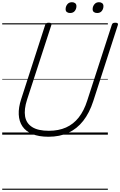

<svg xmlns="http://www.w3.org/2000/svg" viewBox="-20 -1221 1090 1741"><path d="M420 19Q332 19 273 -5.5Q214 -30 183.5 -75Q153 -120 150 -183Q147 -246 172 -322L390 -996Q393 -1006 400 -1010.5Q407 -1015 423 -1015Q437 -1015 443.5 -1010Q450 -1005 446 -995L225 -316Q197 -229 207.5 -166Q218 -103 271.5 -69Q325 -35 423 -35Q511 -35 578.5 -65Q646 -95 694 -156Q742 -217 771 -309L994 -996Q997 -1006 1003.5 -1010.5Q1010 -1015 1026 -1015Q1055 -1015 1049 -995L826 -305Q791 -197 734.5 -125Q678 -53 599.5 -17Q521 19 420 19ZM615 -1103Q598 -1103 586.5 -1111.5Q575 -1120 575 -1138Q575 -1162 590 -1181.5Q605 -1201 633 -1201Q650 -1201 661.5 -1192Q673 -1183 673 -1165Q673 -1141 658.5 -1122Q644 -1103 615 -1103ZM861 -1103Q843 -1103 831.5 -1111.5Q820 -1120 820 -1138Q820 -1162 835.5 -1181.5Q851 -1201 878 -1201Q895 -1201 906.5 -1192Q918 -1183 918 -1165Q918 -1141 903.5 -1122Q889 -1103 861 -1103ZM0 490H958V500H0ZM0 -20H958V0H0ZM0 -505H958V-500H0ZM0 -1010H958V-1000H0Z"/></svg>

Font: Playwrite NZ Guides
Style: Regular
Weight: 400
Designer: Veronika Burian, José Scaglione
Foundry: TypeTogether
Version: Version 1.003